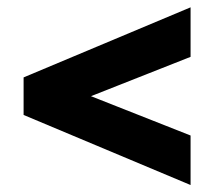

<svg xmlns="http://www.w3.org/2000/svg" viewBox="-20 -604 610 537"><path d="M513 -86.5 46 -282.5V-387.5L513 -583.5V-445L158.5 -305V-365L513 -225Z"/></svg>

Font: Marine Company Thin
Style: Regular
Weight: 100
Designer: Rodrigo Fuenzalida
Foundry: fragTYPE
Version: Version 1.000